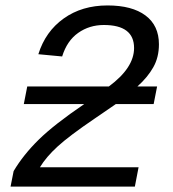

<svg xmlns="http://www.w3.org/2000/svg" viewBox="-20 -689 640 709"><path d="M80.6 -369.6H381.8Q475.1 -438.5 475.1 -511.7Q475.1 -596.7 363.3 -596.7Q310.1 -596.7 268.8 -567.6Q227.5 -538.6 209.5 -480.5L121.6 -488.8Q147.9 -572.8 215.3 -620.8Q282.7 -668.9 377 -668.9Q467.8 -668.9 517.3 -631.8Q566.9 -594.7 566.9 -525.4Q566.9 -477.5 546.1 -440.7Q525.4 -403.8 487.3 -369.6H560.1L547.4 -304.7H407.7L330.1 -251.5Q235.8 -187.5 193.1 -148.4Q150.4 -109.4 127.4 -71.3H491.7L478 0H19L30.3 -57.1Q65.9 -117.2 122.8 -173.1Q179.7 -229 291 -304.7H67.9Z"/></svg>

Font: Liberation Mono
Style: Italic
Weight: 400
Italic angle: -12°
Monospace: yes
Designer: Steve Matteson
Foundry: Ascender Corporation
Version: Version 2.1.5